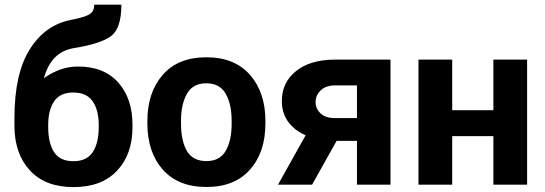

<svg xmlns="http://www.w3.org/2000/svg" viewBox="-20 -780 2301 811"><path d="M309.6 -499Q419.4 -499 479.5 -431.4Q539.6 -363.8 539.6 -252.9V-242.7Q539.6 -128.4 474.6 -59.1Q409.7 10.3 290.5 10.3Q170.9 10.3 106 -60.5Q41 -131.3 41 -249V-259.3V-265.1V-284.7Q41.5 -470.2 106.2 -572.5Q170.9 -674.8 279.3 -695.8Q334.5 -706.5 356.2 -718.5Q377.9 -730.5 377.9 -760.3H492.7Q492.7 -658.2 447.3 -626.2Q401.9 -594.2 291.5 -576.7Q243.2 -568.4 212.4 -537.6Q181.6 -506.8 166 -451.7L167.5 -451.2Q199.2 -473.6 234.9 -486.3Q270.5 -499 309.6 -499ZM289.6 -389.2Q233.4 -389.2 208.5 -351.8Q183.6 -314.5 183.6 -252.9V-242.7Q183.6 -176.3 208.3 -137.7Q232.9 -99.1 290.5 -99.1Q346.7 -99.1 371.8 -137.7Q397 -176.3 397 -242.7V-252.9Q397 -314.5 371.6 -351.8Q346.2 -389.2 289.6 -389.2Z M602.5 -269Q602.5 -389.6 667.5 -463.9Q732.4 -538.1 851.1 -538.1Q970.7 -538.1 1035.9 -463.9Q1101.1 -389.6 1101.1 -269V-258.8Q1101.1 -137.2 1036.1 -63.7Q971.2 9.8 852.1 9.8Q732.4 9.8 667.5 -63.7Q602.5 -137.2 602.5 -258.8ZM744.6 -258.8Q744.6 -185.1 769.5 -142.3Q794.4 -99.6 852.1 -99.6Q908.2 -99.6 933.3 -142.6Q958.5 -185.5 958.5 -258.8V-269Q958.5 -340.8 933.1 -384.5Q907.7 -428.2 851.1 -428.2Q794.9 -428.2 769.8 -384.3Q744.6 -340.3 744.6 -269Z M1629.4 -528.3V0H1487.8V-185.1H1401.9L1298.3 0H1154.3L1271 -208.5Q1221.7 -230.5 1196 -267.3Q1170.4 -304.2 1170.4 -353Q1170.4 -431.6 1230.7 -480Q1291 -528.3 1397 -528.3ZM1313 -349.1Q1313 -321.3 1333.7 -301.3Q1354.5 -281.2 1394.5 -281.2H1487.8V-419.4H1397Q1356 -419.4 1334.5 -398.2Q1313 -377 1313 -349.1Z M2206.5 0H2064V-205.1H1890.1V0H1747.6V-528.3H1890.1V-314.5H2064V-528.3H2206.5Z"/></svg>

Font: Roboto Web
Style: Bold
Weight: 700
Designer: Google
Version: Version 1.200310; 2013